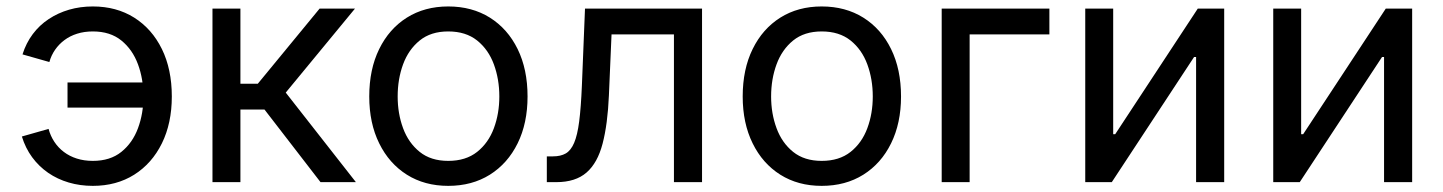

<svg xmlns="http://www.w3.org/2000/svg" viewBox="-20 -573 4540 604"><path d="M272 11.7Q231.9 11.7 196.3 1.2Q160.6 -9.3 131.3 -29.5Q102.1 -49.8 81.1 -78.4Q60.1 -106.9 48.8 -143.6L132.8 -167.5Q138.7 -145.5 150.9 -127Q163.1 -108.4 180.9 -95Q198.7 -81.5 221.7 -74.2Q244.6 -66.9 272 -66.9Q326.7 -66.9 361.8 -95.2Q397 -123.5 414.1 -169.7Q431.2 -215.8 431.2 -269.5Q431.2 -324.2 414.1 -370.6Q397 -417 361.8 -445.6Q326.7 -474.1 272 -474.1Q245.1 -474.1 222.7 -467Q200.2 -460 182.9 -447Q165.5 -434.1 153.3 -416.5Q141.1 -398.9 135.3 -377.9L50.8 -401.9Q62 -437.5 83 -465.6Q104 -493.7 133.1 -512.9Q162.1 -532.2 197.3 -542.5Q232.4 -552.7 272 -552.7Q346.2 -552.7 402.1 -517.6Q458 -482.4 489.3 -418.7Q520.5 -355 520.5 -269.5Q520.5 -185.5 489.3 -122.1Q458 -58.6 402.1 -23.4Q346.2 11.7 272 11.7ZM444.8 -234.4H192.4V-313.5H444.8Z M648.4 0V-545.9H736.3V-309.6H791L985.4 -545.9H1096.7L878.9 -281.7L1099.6 0H988.3L812 -228.5H736.3V0Z M1390.1 11.7Q1315.9 11.7 1260 -23.4Q1204.1 -58.6 1172.9 -122.1Q1141.6 -185.5 1141.6 -269.5Q1141.6 -355 1172.9 -418.7Q1204.1 -482.4 1260 -517.6Q1315.9 -552.7 1390.1 -552.7Q1464.8 -552.7 1521 -517.6Q1577.1 -482.4 1608.4 -418.7Q1639.6 -355 1639.6 -269.5Q1639.6 -185.5 1608.4 -122.1Q1577.1 -58.6 1521 -23.4Q1464.8 11.7 1390.1 11.7ZM1390.1 -66.9Q1445.3 -66.9 1481 -95.2Q1516.6 -123.5 1533.7 -169.7Q1550.8 -215.8 1550.8 -269.5Q1550.8 -323.7 1533.7 -370.4Q1516.6 -417 1481 -445.6Q1445.3 -474.1 1390.1 -474.1Q1335.4 -474.1 1300.3 -445.6Q1265.1 -417 1248 -370.6Q1231 -324.2 1231 -269.5Q1231 -215.8 1248 -169.7Q1265.1 -123.5 1300.3 -95.2Q1335.4 -66.9 1390.1 -66.9Z M1700.2 0V-81.1H1719.7Q1743.7 -81.1 1759.8 -90.3Q1775.9 -99.6 1786.1 -123.5Q1796.4 -147.5 1802 -190.9Q1807.6 -234.4 1810.5 -302.7L1820.3 -545.9H2188.5V0H2100.1V-464.8H1903.8L1895.5 -272.5Q1891.6 -182.1 1875.7 -121.3Q1859.9 -60.5 1825.2 -30.3Q1790.5 0 1730 0Z M2564.9 11.7Q2490.7 11.7 2434.8 -23.4Q2378.9 -58.6 2347.7 -122.1Q2316.4 -185.5 2316.4 -269.5Q2316.4 -355 2347.7 -418.7Q2378.9 -482.4 2434.8 -517.6Q2490.7 -552.7 2564.9 -552.7Q2639.6 -552.7 2695.8 -517.6Q2752 -482.4 2783.2 -418.7Q2814.5 -355 2814.5 -269.5Q2814.5 -185.5 2783.2 -122.1Q2752 -58.6 2695.8 -23.4Q2639.6 11.7 2564.9 11.7ZM2564.9 -66.9Q2620.1 -66.9 2655.8 -95.2Q2691.4 -123.5 2708.5 -169.7Q2725.6 -215.8 2725.6 -269.5Q2725.6 -323.7 2708.5 -370.4Q2691.4 -417 2655.8 -445.6Q2620.1 -474.1 2564.9 -474.1Q2510.3 -474.1 2475.1 -445.6Q2439.9 -417 2422.9 -370.6Q2405.8 -324.2 2405.8 -269.5Q2405.8 -215.8 2422.9 -169.7Q2439.9 -123.5 2475.1 -95.2Q2510.3 -66.9 2564.9 -66.9Z M3281.2 -545.9V-464.8H3030.3V0H2942.4V-545.9Z M3831.1 0H3742.7V-393.6H3736.3L3477.5 0H3394V-545.9H3481.9V-150.9H3488.3L3748 -545.9H3831.1Z M4422.4 0H4334V-393.6H4327.6L4068.8 0H3985.4V-545.9H4073.2V-150.9H4079.6L4339.4 -545.9H4422.4Z"/></svg>

Font: Adwaita Sans
Style: Regular
Weight: 400
Designer: Rasmus Andersson
Foundry: rsms
Version: Version 4.001;git-9221beed3